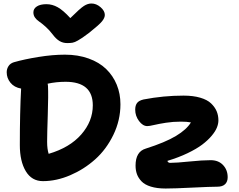

<svg xmlns="http://www.w3.org/2000/svg" viewBox="-20 -1037 1361 1092"><path d="M500 -1017.1Q527.8 -1017.1 552 -996.1Q576.2 -975.1 576.2 -952.1Q576.2 -935.5 560.5 -916Q544.9 -896.5 487.8 -851.1Q457.5 -828.6 449 -822.8Q440.4 -816.9 422.9 -806.6Q405.3 -796.4 392.8 -794.2Q380.4 -792 362.8 -792Q337.9 -792 318.4 -803.7Q298.8 -815.4 279.8 -840.8Q260.7 -866.2 238.3 -886Q215.8 -905.8 202.1 -914.8Q188.5 -923.8 179.2 -936.8Q169.9 -949.7 169.9 -966.8Q169.9 -987.8 189.7 -1000.5Q209.5 -1013.2 244.1 -1013.2Q277.3 -1013.2 308.3 -995.8Q339.4 -978.5 379.9 -934.1Q435.5 -989.3 457.3 -1003.2Q479 -1017.1 500 -1017.1ZM224.1 -6.8Q160.6 -6.8 126.7 -63.2Q92.8 -119.6 92.8 -211.9Q92.8 -399.4 100.1 -533.2Q61 -540 39.6 -566.4Q18.1 -592.8 18.1 -626Q18.1 -645 28.3 -660.9Q38.6 -676.8 59.1 -683.1Q119.1 -700.2 199.2 -713.1Q279.3 -726.1 349.1 -726.1Q423.3 -726.1 483.9 -704.3Q544.4 -682.6 583.7 -644.5Q623 -606.4 644 -555.2Q665 -503.9 665 -443.8Q665 -353 624.8 -270Q584.5 -187 521 -130.4Q457.5 -73.7 379.2 -40.3Q300.8 -6.8 224.1 -6.8ZM248 -231Q248 -189 256.8 -162.1Q376.5 -197.3 442.1 -272.2Q507.8 -347.2 507.8 -438Q507.8 -571.8 353 -571.8Q300.3 -571.8 251 -561Q251.5 -559.1 252 -554.9Q252.4 -550.8 252.9 -548.8Q255.4 -496.6 251.7 -384Q248 -271.5 248 -231ZM751 -95.2Q751 -174.8 809.1 -191.9Q919.9 -227.1 980.7 -263.7Q1041.5 -300.3 1065.9 -340.8Q1043 -345.2 1008.8 -345.2Q964.4 -345.2 923.8 -338.9Q883.3 -332.5 856.4 -326.2Q829.6 -319.8 817.9 -319.8Q792 -319.8 770.5 -348.9Q749 -377.9 749 -413.1Q749 -437 759.3 -450.9Q769.5 -464.8 795.9 -471.2Q909.7 -493.2 1023.9 -493.2Q1078.6 -493.2 1118.7 -481.4Q1158.7 -469.7 1180.4 -449Q1202.1 -428.2 1212.2 -404.3Q1222.2 -380.4 1222.2 -352.1Q1222.2 -333 1213.6 -311.5Q1205.1 -290 1183.6 -264.4Q1162.1 -238.8 1130.1 -214.6Q1098.1 -190.4 1046.9 -165.8Q995.6 -141.1 932.1 -122.1Q935.1 -110.8 948.2 -110.8Q983.4 -110.8 1057.4 -118.4Q1131.3 -126 1178.2 -126Q1222.7 -126 1248.8 -98.1Q1274.9 -70.3 1274.9 -28.8Q1274.9 -3.9 1260.3 10.5Q1245.6 24.9 1215.8 24.9Q1178.2 24.9 1074.5 30Q970.7 35.2 921.9 35.2Q873 35.2 838.1 24.4Q803.2 13.7 784.9 -5.6Q766.6 -24.9 758.8 -46.6Q751 -68.4 751 -95.2Z"/></svg>

Font: Shantell Sans Bouncy
Style: Bold
Weight: 700
Designer: Stephen Nixon, Anya Danilova, Shantell Martin
Foundry: Arrow Type
Version: Version 1.006;[9816181b4]